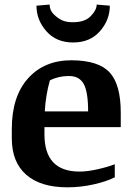

<svg xmlns="http://www.w3.org/2000/svg" viewBox="-20 -802 566 833"><path d="M362.3 -318.8Q362.3 -404.3 342.8 -438.5Q323.2 -472.7 278.3 -472.2Q233.4 -472.2 196.3 -453.1Q178.2 -388.2 174.3 -318.8ZM172.9 -218.3Q172.9 -57.6 325.2 -57.6Q358.4 -57.6 402.3 -67.4Q446.3 -77.1 478 -89.4V-32.7Q442.4 -14.6 386.2 -2Q330.1 10.7 272 10.7Q156.2 10.7 93.8 -43.9Q31.2 -98.6 31.2 -202.1V-242.7Q31.2 -383.3 101.6 -461.9Q171.9 -540.5 290 -540.5Q408.2 -540 456.1 -487.3Q503.9 -434.6 503.9 -314V-250.5H172.9ZM138.2 -777.3 195.3 -782.2Q195.3 -757.8 212.9 -740.2Q230.5 -722.7 249.5 -713.9Q269 -705.1 297.4 -705.6Q348.1 -705.6 373.5 -731.9Q399.4 -758.3 399.4 -782.2L456.5 -777.3Q456.5 -715.3 413.6 -666.5Q370.6 -617.7 297.4 -617.7Q224.1 -617.7 181.2 -666.5Q138.2 -715.3 138.2 -777.3Z"/></svg>

Font: NoticiaText-Bold
Style: Bold
Weight: 700
Designer: JM Sole
Foundry: JM Sole
Version: Version 1.003